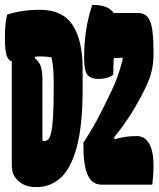

<svg xmlns="http://www.w3.org/2000/svg" viewBox="-27 -753 647 783"><path d="M594 0H388Q348 0 330.5 -39.5Q313 -79 313 -160V-171Q343 -216 368.5 -263.5Q394 -311 428 -383Q441 -410 452 -440Q463 -470 473 -509V-518Q459 -516 438 -516H437Q436 -499 435.5 -482Q435 -465 435 -448Q422 -439 406.5 -435Q391 -431 374 -431Q344 -431 330 -447.5Q316 -464 316 -515Q316 -576 324 -628.5Q332 -681 349 -733Q386 -733 406.5 -724Q427 -715 436 -700H536Q572 -700 585.5 -665.5Q599 -631 599 -545V-531Q599 -497 592 -466Q585 -435 568.5 -399.5Q552 -364 524 -316Q503 -280 481 -249Q459 -218 439 -194V-185Q464 -192 485 -195Q506 -198 527 -198H533Q562 -198 580.5 -168.5Q599 -139 599 -77Q599 -56 597.5 -35Q596 -14 594 0ZM136 -713Q228 -713 269 -651Q310 -589 310 -473V-393Q310 -241 286 -153Q262 -65 220 -27.5Q178 10 123 10Q95 10 77 3Q59 -4 44 -19Q31 -32 26 -46.5Q21 -61 21 -89V-503Q8 -506 0.5 -525.5Q-7 -545 -7 -601Q-7 -632 -4.5 -654.5Q-2 -677 2 -693Q60 -713 136 -713ZM146 -179Q148 -179 150 -178.5Q152 -178 155 -178Q163 -178 170 -185Q177 -192 182 -214Q187 -236 189.5 -279.5Q192 -323 192 -396V-416Q192 -482 183 -519Q162 -523 136 -523Q127 -523 117 -522L115 -516Q135 -499 140.5 -479Q146 -459 146 -428Z"/></svg>

Font: Recursive Mn Csl St Blk
Style: Regular
Weight: 900
Monospace: yes
Version: Version 1.079;hotconv 1.0.112;makeotfexe 2.5.65598; ttfautoh